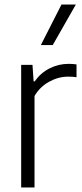

<svg xmlns="http://www.w3.org/2000/svg" viewBox="-20 -828 364 848"><path d="M73.5 -541.5H123.5L128.5 -468.5H133Q159.5 -506 199 -526Q238.5 -546 283 -546Q302 -546 318 -543.5V-487Q302.5 -489.5 280.5 -489.5Q238 -489.5 197 -467Q156 -444.5 132.5 -404V0H73.5ZM160.5 -629 251.5 -808H315L213 -629Z"/></svg>

Font: Encode Sans Semi Condensed Light
Style: Regular
Weight: 300
Width: 4
Designer: Multiple Designers
Foundry: Impallari Type
Version: Version 2.000